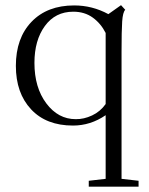

<svg xmlns="http://www.w3.org/2000/svg" viewBox="-20 -467 569 732"><path d="M318.4 244.6V222.2L382.8 214.8V-27.8Q325.2 11.7 258.3 11.7Q156.2 11.7 98.4 -50.3Q40.5 -112.3 40.5 -215.8Q40.5 -321.8 100.3 -384Q160.2 -446.3 262.7 -446.3Q332 -446.3 393.1 -413.1L441.4 -447.3L457.5 -429.7Q448.2 -420.4 445.8 -385.3Q443.4 -350.1 443.4 -268.6V214.8L508.3 222.2V244.6ZM268.6 -12.7Q299.8 -12.2 331.1 -26.9Q362.3 -41.5 382.8 -70.3V-341.3Q364.7 -377.4 333.7 -399.9Q302.7 -422.4 259.3 -422.4Q190.9 -422.4 151.1 -367.9Q111.3 -313.5 111.3 -227.1Q111.3 -133.3 156.5 -73Q201.7 -12.7 268.6 -12.7Z"/></svg>

Font: Elstob Light
Style: Regular
Weight: 300
Designer: Peter S. Baker
Version: Version 1.015